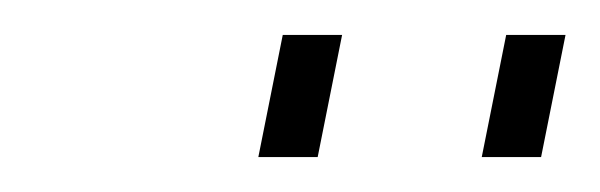

<svg xmlns="http://www.w3.org/2000/svg" viewBox="-20 -718 344 110"><path d="M128 -628H162L176 -698H142ZM256 -628H290L304 -698H270Z"/></svg>

Font: Geist Thin
Style: Italic
Weight: 100
Italic angle: -12°
Designer: Basement.studio, Andrés Briganti, Mateo Zaragoza
Foundry: Basement.studio, Vercel, Andrés Briganti, Guido Ferreyra, Mateo Zaragoza
Version: Version 1.500